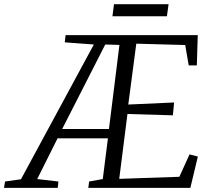

<svg xmlns="http://www.w3.org/2000/svg" viewBox="-100 -914 1025 934"><path d="M-80.5 0 -75.5 -31 2 -42 356.5 -697.5 215 -708 219 -743H862L857.5 -596H818L801 -695L563 -701.5L524 -405.5L747 -415.5L741 -353L520 -359.5L480 -44L772.5 -54L822 -163L862.5 -152.5L826 0H329.5L333.5 -31L400 -43L425 -241H180L81 -43L184 -31L181 0ZM202.5 -286.5H430L481 -695.5L412 -697.5ZM454.5 -893.5H720L712 -835H447Z"/></svg>

Font: Merriweather 48pt Light
Style: Italic
Weight: 300
Italic angle: -7.8°
Version: Version 2.101